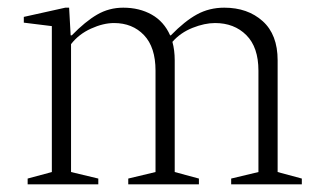

<svg xmlns="http://www.w3.org/2000/svg" viewBox="-20 -480 839 500"><path d="M52 0V-15L115 -32V-412L42 -421V-436L150 -460H160L164 -388H167Q202 -424 233 -442Q264 -460 301 -460Q343 -460 375 -442Q407 -424 423 -388H425Q461 -425 493 -442.5Q525 -460 564 -460Q625 -460 664 -425Q703 -390 703 -323V-32L766 -15V0H582V-15L653 -32V-296Q653 -357 621.5 -388.5Q590 -420 540 -420Q513 -420 481.5 -407.5Q450 -395 429 -371Q435 -349 435 -323V-32L498 -15V0H314V-15L385 -32V-296Q385 -357 355 -388.5Q325 -420 277 -420Q249 -420 217 -405.5Q185 -391 165 -365V-32L236 -15V0Z"/></svg>

Font: Spectral ExtraLight
Style: Regular
Weight: 275
Designer: Jean-Baptiste Levee
Foundry: Production Type
Version: Version 2.001